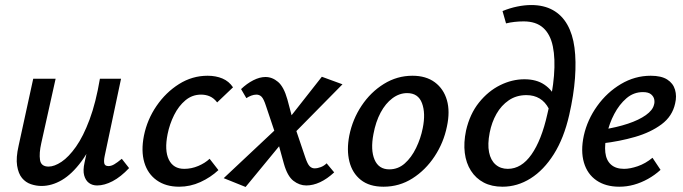

<svg xmlns="http://www.w3.org/2000/svg" viewBox="-20 -731 2715 763"><path d="M145 8Q124 8 103 1Q82 -6 67.5 -23.5Q53 -41 48 -72.5Q43 -104 54 -152L112 -418H201L144 -162Q135 -122 139 -95.5Q143 -69 173 -69Q196 -69 224.5 -88Q253 -107 282 -148Q311 -189 336 -256Q361 -323 377 -418H428Q405 -303 373 -221.5Q341 -140 303.5 -89.5Q266 -39 226 -15.5Q186 8 145 8ZM366 6Q347 6 333.5 -4Q320 -14 314.5 -34Q309 -54 316 -85L388 -418H461L396 -111Q392 -92 394.5 -81.5Q397 -71 411 -71Q422 -71 434 -78Q446 -85 464 -100L493 -63Q460 -28 427.5 -11Q395 6 366 6Z M692 11Q639 11 603 -14.5Q567 -40 553.5 -85.5Q540 -131 552 -192Q565 -256 602 -310Q639 -364 691.5 -397Q744 -430 805 -430Q838 -430 864 -419Q890 -408 906 -384L843 -324Q830 -341 814 -348Q798 -355 779 -355Q744 -355 717 -332.5Q690 -310 672 -274Q654 -238 646 -198Q633 -133 651 -96.5Q669 -60 712 -60Q741 -60 768 -71.5Q795 -83 813 -100L848 -55Q817 -26 776.5 -7.5Q736 11 692 11Z M1197 6Q1170 6 1146 -12.5Q1122 -31 1108 -81L1081 -179L1037 -310Q1028 -338 1019.5 -346.5Q1011 -355 999 -355Q989 -355 978.5 -351Q968 -347 959 -341L938 -377Q961 -399 986.5 -412Q1012 -425 1035 -425Q1062 -425 1085 -405.5Q1108 -386 1122 -336L1147 -242L1193 -106Q1202 -79 1210.5 -70.5Q1219 -62 1230 -62Q1242 -62 1255 -67Q1268 -72 1278 -82L1308 -46Q1280 -20 1252 -7Q1224 6 1197 6ZM956 12 869 -23 1098 -238 1119 -186ZM1134 -186 1112 -239 1259 -426 1341 -396Z M1504 11Q1448 11 1414 -16Q1380 -43 1368.5 -89Q1357 -135 1368 -192Q1381 -257 1417 -311Q1453 -365 1505.5 -397.5Q1558 -430 1619 -430Q1673 -430 1708 -404Q1743 -378 1756 -333Q1769 -288 1756 -228Q1743 -164 1707 -109.5Q1671 -55 1619 -22Q1567 11 1504 11ZM1527 -58Q1562 -58 1588.5 -81.5Q1615 -105 1633.5 -143Q1652 -181 1660 -222Q1672 -281 1657 -321Q1642 -361 1598 -361Q1567 -361 1539.5 -340.5Q1512 -320 1492.5 -283.5Q1473 -247 1464 -198Q1452 -135 1468.5 -96.5Q1485 -58 1527 -58Z M1977 11Q1934 11 1902.5 -5.5Q1871 -22 1851.5 -52.5Q1832 -83 1827 -123.5Q1822 -164 1832 -212Q1847 -278 1883.5 -323.5Q1920 -369 1967.5 -392.5Q2015 -416 2064 -416Q2112 -416 2143.5 -394.5Q2175 -373 2190 -338L2161 -299Q2147 -326 2124.5 -339.5Q2102 -353 2072 -353Q2032 -353 2002 -332.5Q1972 -312 1953 -278.5Q1934 -245 1926 -204Q1917 -158 1923.5 -126Q1930 -94 1949.5 -77Q1969 -60 1998 -60Q2052 -60 2092 -117Q2132 -174 2155 -277Q2176 -362 2181.5 -430Q2187 -498 2177 -546.5Q2167 -595 2138.5 -620.5Q2110 -646 2061 -646Q2043 -646 2025 -644Q2007 -642 1991 -638L1977 -687Q2006 -699 2035.5 -705Q2065 -711 2091 -711Q2141 -711 2177 -691Q2213 -671 2234.5 -633Q2256 -595 2263 -541.5Q2270 -488 2265 -420.5Q2260 -353 2242 -274Q2221 -182 2181 -118.5Q2141 -55 2088.5 -22Q2036 11 1977 11Z M2441 11Q2387 11 2350.5 -14Q2314 -39 2300.5 -85Q2287 -131 2300 -192Q2314 -255 2353 -309.5Q2392 -364 2447.5 -397Q2503 -430 2566 -430Q2608 -430 2631.5 -415Q2655 -400 2662.5 -374.5Q2670 -349 2663 -320Q2652 -269 2609 -237Q2566 -205 2504 -187Q2442 -169 2372 -161L2376 -216Q2432 -225 2475.5 -239.5Q2519 -254 2546.5 -273.5Q2574 -293 2579 -315Q2582 -324 2580 -335.5Q2578 -347 2567.5 -356Q2557 -365 2535 -365Q2498 -365 2469.5 -340.5Q2441 -316 2421 -278Q2401 -240 2392 -198Q2382 -157 2385.5 -125.5Q2389 -94 2408 -77Q2427 -60 2460 -60Q2484 -60 2514.5 -70.5Q2545 -81 2573 -104L2605 -56Q2582 -35 2555 -20Q2528 -5 2499.5 3Q2471 11 2441 11Z"/></svg>

Font: Ysabeau Office SemiBold
Style: Italic
Weight: 600
Italic angle: -12°
Designer: Christian Thalmann (Catharsis Fonts)
Version: Version 2.001;gftools[0.9.30]; featfreeze: tnum,lnum,ss02